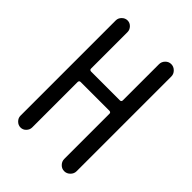

<svg xmlns="http://www.w3.org/2000/svg" viewBox="-213 -828 926 926"><g transform="rotate(45 250.0 -365.0)"><path d="M59.6 -40V-690.4Q59.6 -706.1 71.8 -718.3Q84 -730.5 100.1 -730.5Q116.2 -730.5 127.9 -718.3Q139.6 -706.1 139.6 -690.4V-441.4Q139.6 -432.6 149.4 -431.6H346.7Q355.5 -431.6 356.4 -441.4V-688.5Q356.4 -705.1 368.7 -717.8Q380.9 -730.5 397.9 -730.5Q415 -730.5 427.7 -717.8Q440.4 -705.1 440.4 -688.5V-42Q440.4 -25.4 427.7 -12.7Q415 0 397.9 0Q380.9 0 368.7 -12.7Q356.4 -25.4 356.4 -42V-350.6Q356.4 -359.4 346.7 -360.4H149.4Q140.6 -360.4 139.6 -350.6V-40Q139.6 -24.4 127.9 -12.2Q116.2 0 100.1 0Q84 0 71.8 -12.2Q59.6 -24.4 59.6 -40Z"/></g></svg>

Font: Rounded Mgen+ 2m regular
Style: Regular
Weight: 400
Designer: [Source Han Sans]
Ryoko NISHIZUKA  (kana & ideographs); Paul D. Hunt (Latin, Greek & Cyrillic); Wenlong ZHANG  (bopomofo
Version: Version 1.059.20150602